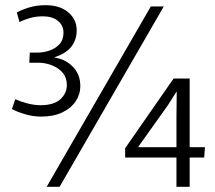

<svg xmlns="http://www.w3.org/2000/svg" viewBox="-20 -721 830 741"><path d="M139 -271Q108 -271 77.5 -280Q47 -289 26 -300L39 -338Q59 -329 85.5 -322Q112 -315 136 -315Q188 -315 213 -338Q238 -361 238 -393Q238 -421 222 -440Q206 -459 180.5 -469Q155 -479 126 -479H93L95 -518H126Q147 -518 170 -525.5Q193 -533 209 -550Q225 -567 225 -595Q225 -623 203.5 -640.5Q182 -658 145 -658Q119 -658 96 -651.5Q73 -645 55 -636L45 -673Q65 -684 93.5 -692.5Q122 -701 156 -701Q211 -701 243.5 -673.5Q276 -646 276 -604Q276 -567 255 -540.5Q234 -514 190 -500V-499Q232 -493 261 -463.5Q290 -434 290 -389Q290 -357 272 -330Q254 -303 220 -287Q186 -271 139 -271ZM612 -696 210 0H160L562 -696ZM661 0V-266L662 -366L661 -367L628 -315L514 -155V-153H771L768 -113H463V-149L650 -418H712V0Z"/></svg>

Font: Murecho Thin Light
Style: Regular
Weight: 300
Version: Version 1.010